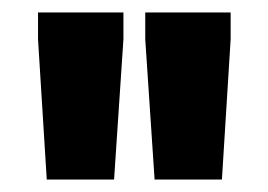

<svg xmlns="http://www.w3.org/2000/svg" viewBox="-20 -708 430 308"><path d="M228 -420 213 -645V-688H350V-645L336 -420ZM55 -420 41 -645V-688H178V-645L163 -420Z"/></svg>

Font: Saira ExtraCondensed Black
Style: Regular
Weight: 900
Width: 2
Designer: Hector Gatti with collaboration of the Omnibus-Type team
Foundry: Omnibus-Type
Version: Version 1.101